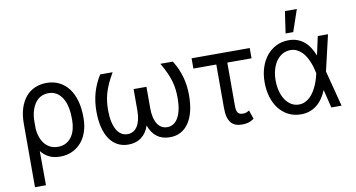

<svg xmlns="http://www.w3.org/2000/svg" viewBox="-89 -1005 2672 1441"><g transform="rotate(-10 1247.0 -285.0)"><path d="M71 -279.8Q71 -348.7 87.9 -399.9Q104.8 -451 134.2 -484.9Q163.7 -518.8 204 -535.7Q244.3 -552.6 291.2 -552.6Q345.2 -552.6 387.6 -531.2Q430 -509.9 459.3 -471.1Q488.6 -432.2 504.3 -377.1Q519.9 -322.1 519.9 -254.3V-244.3Q519.9 -188.9 504.4 -142.2Q489 -95.5 460.2 -61.8Q431.5 -28.1 390.4 -9.1Q349.4 9.9 298.3 9.9Q248.9 9.9 213.8 -7.8Q178.6 -25.6 153.4 -57.9L154.8 203.1H71ZM152.3 -228.7Q153.4 -211.6 157.1 -193Q160.9 -174.4 168.1 -156.1Q175.4 -137.8 186.4 -121.4Q197.4 -105.1 212.9 -92.5Q228.3 -79.9 248.4 -72.6Q268.5 -65.3 294 -65.3Q329.9 -65.3 356 -79.7Q382.1 -94.1 399.3 -118.6Q416.5 -143.1 424.9 -175.6Q433.2 -208.1 433.2 -244.3V-254.3Q433.2 -301.1 424.9 -341.4Q416.5 -381.7 399 -411.2Q381.4 -440.7 354.8 -457.6Q328.1 -474.4 291.2 -474.4Q266.3 -474.4 246.3 -466.6Q226.2 -458.8 210.8 -445Q195.3 -431.1 184.1 -412.5Q172.9 -393.8 165.7 -372.3Q158.4 -350.9 155.2 -327.6Q152 -304.3 152 -281.2Z M794.7 -545.5Q768.8 -501.4 752.7 -465.2Q736.5 -429 727.5 -396.5Q718.4 -364 715 -333.3Q711.6 -302.6 711.6 -269.9Q711.6 -221.9 719.5 -184.5Q727.3 -147 742 -121.1Q756.7 -95.2 777.7 -81.7Q798.7 -68.2 825.3 -68.2Q848.4 -68.2 867.4 -78.7Q886.4 -89.1 899.7 -109.6Q913 -130 920.3 -160.3Q927.6 -190.7 927.6 -230.1V-393.5H1025.6V-230.1Q1025.6 -190.7 1032.8 -160.3Q1040.1 -130 1053.4 -109.6Q1066.8 -89.1 1085.8 -78.7Q1104.8 -68.2 1127.8 -68.2Q1154.5 -68.2 1175.4 -81.7Q1196.4 -95.2 1211.1 -121.1Q1225.9 -147 1233.7 -184.5Q1241.5 -221.9 1241.5 -269.9Q1241.5 -302.6 1238.1 -333.3Q1234.7 -364 1225.7 -396.5Q1216.6 -429 1200.5 -465.2Q1184.3 -501.4 1158.4 -545.5H1253.6Q1292.3 -483.7 1310.9 -417.4Q1329.5 -351.2 1329.5 -277Q1329.5 -209.2 1316.4 -155.7Q1303.3 -102.3 1278.2 -65.5Q1253.2 -28.8 1217.2 -9.4Q1181.1 9.9 1134.9 9.9Q1076 9.9 1036.2 -19.9Q996.4 -49.7 976.6 -107.2Q956.7 -49.7 916.9 -19.9Q877.1 9.9 818.2 9.9Q772 9.9 736 -9.4Q699.9 -28.8 674.9 -65.5Q649.9 -102.3 636.7 -155.7Q623.6 -209.2 623.6 -277Q623.6 -351.2 642.2 -417.4Q660.9 -483.7 699.6 -545.5Z M1839.5 -467.3H1654.8V-132.1Q1654.8 -108.7 1660.2 -96.1Q1665.5 -83.5 1673.5 -77.6Q1681.5 -71.7 1690.9 -70.7Q1700.3 -69.6 1708.8 -69.6Q1721.6 -69.6 1733.5 -74.8Q1745.4 -79.9 1752.8 -85.2L1775.6 -18.5Q1763.5 -9.6 1751.8 -3.9Q1740.1 1.8 1728.9 4.8Q1717.7 7.8 1706.3 8.9Q1695 9.9 1683.2 9.9Q1655.5 9.9 1634.6 1.8Q1613.6 -6.4 1599.4 -24Q1585.2 -41.5 1578.1 -69.2Q1571 -96.9 1571 -136.4V-467.3H1396.3V-545.5H1839.5Z M2130.7 11.4Q2079.5 11 2037.8 -10.3Q1996.1 -31.6 1966.4 -69.2Q1936.8 -106.9 1920.8 -158.7Q1904.8 -210.6 1904.8 -272.7Q1904.8 -334.2 1921.9 -385.7Q1938.9 -437.1 1969.6 -474.3Q2000.4 -511.4 2043 -532Q2085.6 -552.6 2136.4 -552.6Q2173.7 -552.6 2203.1 -541.5Q2232.6 -530.5 2255.7 -510.8Q2278.8 -491.1 2296.2 -463.6Q2313.6 -436.1 2326.7 -403.4H2327.1L2358 -545.5H2436.1L2372.5 -272.7L2443.2 0H2365.1L2331.7 -137.8H2331Q2317.1 -104.8 2298.3 -77.2Q2279.5 -49.7 2254.8 -29.8Q2230.1 -9.9 2199.2 0.9Q2168.3 11.7 2130.7 11.4ZM2298.3 -274.1Q2294.7 -291.5 2288.9 -313.2Q2283 -334.9 2274 -357.4Q2264.9 -380 2252.5 -401.5Q2240.1 -422.9 2223.2 -439.8Q2206.3 -456.7 2184.8 -467Q2163.4 -477.3 2136.4 -477.3Q2104 -477.3 2076.9 -462Q2049.7 -446.7 2030 -419.6Q2010.3 -392.4 1999.5 -354.6Q1988.6 -316.8 1988.6 -271.3Q1988.6 -226.9 1998.9 -188.9Q2009.2 -150.9 2027.9 -123.2Q2046.5 -95.5 2072.6 -79.7Q2098.7 -63.9 2130.7 -63.9Q2157 -63.9 2178.6 -74.4Q2200.3 -84.9 2217.5 -101.9Q2234.7 -119 2248 -140.8Q2261.4 -162.6 2271.3 -185.7Q2281.2 -208.8 2287.8 -231.2Q2294.4 -253.6 2298.3 -271.3L2298.7 -272.7ZM2147.7 -772.7H2238.6L2181.8 -606.5H2123.6Z"/></g></svg>

Font: Fast_Sans
Style: Regular
Weight: 400
Designer: Rasmus Andersson
Foundry: rsms
Version: Version 3.018;git-588b23468